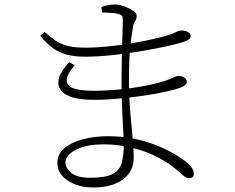

<svg xmlns="http://www.w3.org/2000/svg" viewBox="-20 -790 1040 850"><path d="M432 -735Q456 -734 472.5 -733Q489 -732 505 -728Q517 -724 520.5 -719Q524 -714 524 -699Q524 -695 523 -669Q522 -643 521 -603.5Q520 -564 519 -519Q518 -474 518 -432Q518 -365 520.5 -309Q523 -253 525.5 -212.5Q528 -172 528 -152Q528 -101 518.5 -68Q509 -35 477.5 -19Q446 -3 378 -3Q324 -3 297 -23.5Q270 -44 270 -71Q270 -103 316 -127Q362 -151 441 -151Q506 -151 568.5 -135Q631 -119 684.5 -90.5Q738 -62 776 -26Q788 -15 797.5 -8Q807 -1 818 -1Q827 -1 832.5 -6Q838 -11 838 -21Q838 -32 832 -42.5Q826 -53 813 -65Q800 -78 769 -98Q738 -118 692 -138.5Q646 -159 587 -173Q528 -187 458 -187Q398 -187 347 -173.5Q296 -160 265 -134Q234 -108 234 -69Q234 -21 280 9.5Q326 40 394 40Q475 40 523.5 5Q572 -30 572 -94Q572 -129 567 -179.5Q562 -230 556.5 -296Q551 -362 551 -441Q551 -502 553.5 -543Q556 -584 560 -613.5Q564 -643 568 -667Q571 -687 578 -696Q585 -705 585 -721Q585 -732 568.5 -743Q552 -754 530 -762Q508 -770 490 -770Q473 -770 457.5 -767Q442 -764 429 -759ZM178 -648 158 -632Q185 -598 213.5 -577.5Q242 -557 276.5 -548Q311 -539 356 -539Q415 -539 482.5 -546.5Q550 -554 613.5 -565Q677 -576 726 -587Q775 -598 797 -606Q808 -610 816 -615.5Q824 -621 824 -631Q824 -638 819 -643Q814 -648 805 -651.5Q796 -655 785 -655Q773 -655 759.5 -648Q746 -641 730 -636Q705 -628 662 -618Q619 -608 566.5 -599Q514 -590 459.5 -584.5Q405 -579 356 -579Q307 -579 276.5 -587.5Q246 -596 224 -611.5Q202 -627 178 -648ZM310 -502 286 -515Q249 -474 241 -443Q233 -412 249.5 -390.5Q266 -369 303 -358.5Q340 -348 393 -348Q449 -348 507.5 -353.5Q566 -359 620 -367Q674 -375 716 -384.5Q758 -394 782 -403Q794 -408 800.5 -414.5Q807 -421 807 -428Q807 -440 795 -447Q783 -454 772 -454Q762 -454 747.5 -447Q733 -440 710 -432Q671 -419 617 -409Q563 -399 504.5 -393.5Q446 -388 393 -388Q340 -388 308.5 -398Q277 -408 275.5 -432.5Q274 -457 310 -502Z"/></svg>

Font: Early Summer Mincho VF
Style: Regular
Weight: 250
Designer: GuiWonder
Version: Version 1.002